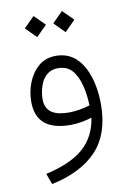

<svg xmlns="http://www.w3.org/2000/svg" viewBox="-88 -584 607 897"><g transform="rotate(-10 215.0 -135.0)"><path d="M220.7 -479 270.5 -428.7 320.8 -479 270.5 -528.8ZM85.9 -479 135.7 -428.7 186 -479 135.7 -528.8ZM374.5 -68.8C374.5 -128.9 363.8 -192.4 337.4 -243.2C311 -293.9 268.6 -327.6 206.1 -327.6C173.3 -327.6 145.5 -318.4 123.5 -299.3C78.6 -261.2 55.7 -197.8 55.7 -135.3C55.7 -39.1 115.2 2.4 219.2 2.4C252.9 2.4 290 -4.9 319.8 -14.2C311 44.9 286.6 92.3 246.1 127.9C205.6 163.6 145.5 189.9 66.4 208L85.4 259.3C178.7 239.7 250.5 203.6 300.3 150.9C349.6 98.1 374.5 24.9 374.5 -68.8ZM221.7 -56.2C152.8 -56.2 109.9 -78.1 109.9 -138.2C109.9 -157.2 112.8 -176.8 119.1 -196.8C130.9 -237.3 158.2 -269 205.1 -269C233.9 -269 256.3 -259.8 272.9 -240.7C305.7 -202.6 318.4 -138.2 320.8 -72.3C289.6 -63 254.9 -56.2 221.7 -56.2Z"/></g></svg>

Font: Vazirmatn ExtraLight
Style: Regular
Weight: 200
Designer: Saber Rastikerdar
Foundry: Saber Rastikerdar
Version: Version 33.003